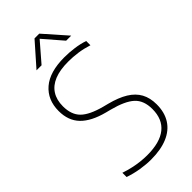

<svg xmlns="http://www.w3.org/2000/svg" viewBox="-291 -1011 1088 1088"><g transform="rotate(-45 252.5 -467.5)"><path d="M219 9Q180.5 9 136.5 2Q92.5 -5 50.5 -19.5V-53.5Q81.5 -43 111 -36.5Q140.5 -30 168 -27Q195.5 -24 221 -24Q323 -24 374.8 -65.8Q426.5 -107.5 426.5 -188.5Q426.5 -257.5 387 -293.5Q347.5 -329.5 257 -353L226 -361Q133.5 -385 88 -432Q42.5 -479 42.5 -556Q42.5 -645.5 102.8 -697.2Q163 -749 280.5 -749Q319 -749 359.2 -743.5Q399.5 -738 433.5 -726.5V-692.5Q394.5 -705 356 -710.5Q317.5 -716 278.5 -716Q212 -716 167.5 -697.8Q123 -679.5 100.8 -644.2Q78.5 -609 78.5 -558Q78.5 -491 115 -454.5Q151.5 -418 238.5 -395L269.5 -387Q336 -370 378.8 -343.8Q421.5 -317.5 442 -279.8Q462.5 -242 462.5 -190Q462.5 -126 434.2 -81.5Q406 -37 351.5 -14Q297 9 219 9ZM117 -808 237 -944H275L395 -808H354.5L249.5 -929.5H262.5L157.5 -808Z"/></g></svg>

Font: Encode Sans SC Thin
Style: Regular
Weight: 250
Designer: Multiple Designers
Foundry: Impallari Type
Version: Version 3.002